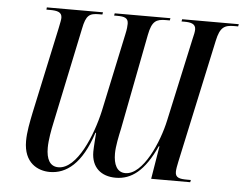

<svg xmlns="http://www.w3.org/2000/svg" viewBox="-51 -777 1077 848"><g transform="rotate(5 487.0 -352.5)"><path d="M199 9C272 9 340 -41 385 -181H388C387 -167 383 -116 383 -97C383 -27 427 9 491 9C561 9 618 -34 669 -146H672L648 0H821L823 -10H807C773 -10 754 -14 754 -40C754 -51 757 -68 761 -86L879 -632C892 -694 912 -704 955 -704H972L974 -714H723L721 -704H734C762 -704 784 -699 784 -674C784 -665 781 -649 776 -630L696 -264C675 -165 610 -15 532 -15C494 -15 479 -50 479 -97C479 -130 489 -176 496 -208L578 -632C590 -694 609 -704 652 -704H669L671 -714H424L422 -704H435C468 -704 485 -699 485 -673C485 -664 484 -649 479 -627L405 -280C381 -172 318 -15 235 -15C197 -15 181 -47 181 -97C181 -131 190 -179 196 -206L286 -634C298 -695 313 -704 356 -704H370L372 -714H123L122 -704H138C170 -704 191 -699 191 -674C191 -665 188 -652 183 -627L101 -246C92 -202 83 -158 83 -118C83 -21 146 9 199 9Z"/></g></svg>

Font: Noto Serif Display ExtraCondensed Medium
Style: Italic
Weight: 500
Width: 2
Italic angle: -12°
Designer: Monotype Design Team
Foundry: Monotype Imaging Inc.
Version: Version 2.009